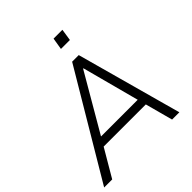

<svg xmlns="http://www.w3.org/2000/svg" viewBox="-239 -1052 1213 1213"><g transform="rotate(-45 367.0 -445.5)"><path d="M-5 0 414 -705H473L667 0H602L548 -201L579 -185H147L185 -201L67 0ZM432 -625 202 -230 179 -242H565L540 -230L435 -625ZM421 -812 434 -891H513L501 -812Z"/></g></svg>

Font: Nunito Sans 10pt Light
Style: Italic
Weight: 300
Italic angle: -9°
Designer: Vernon Adams
Foundry: Vernon Adams
Version: Version 3.101;gftools[0.9.27]